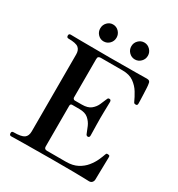

<svg xmlns="http://www.w3.org/2000/svg" viewBox="-210 -1047 1098 1183"><g transform="rotate(30 339.5 -455.5)"><path d="M47 0Q34 0 34 -16Q34 -29 47 -29Q103 -29 122.5 -43Q142 -57 142 -90V-638Q142 -668 124 -683Q106 -698 52 -698Q39 -698 39 -713Q39 -726 52 -726Q60 -726 128.5 -725Q197 -724 330 -724Q456 -724 521 -725Q586 -726 595 -726Q618 -726 619 -703Q621 -694 622 -673.5Q623 -653 624 -630Q625 -607 625.5 -589Q626 -571 626 -566Q626 -562 624 -557.5Q622 -553 615 -553Q608 -553 604.5 -554.5Q601 -556 598 -563Q586 -590 567.5 -620.5Q549 -651 518.5 -673Q488 -695 439 -695H284Q275 -695 269 -691Q263 -687 263 -674V-400Q263 -396 267 -391.5Q271 -387 276 -387H327Q369 -387 391 -405Q413 -423 423.5 -447Q434 -471 441 -488Q444 -496 446.5 -499.5Q449 -503 457 -503Q464 -503 466.5 -498Q469 -493 469 -488Q469 -480 468.5 -459.5Q468 -439 467.5 -415Q467 -391 467 -371Q467 -352 467.5 -325.5Q468 -299 468.5 -277.5Q469 -256 469 -249Q469 -234 457 -234Q446 -234 442 -247Q435 -266 424 -291.5Q413 -317 391 -336.5Q369 -356 327 -356H276Q263 -356 263 -341V-52Q263 -33 283 -33H418Q466 -33 499 -50.5Q532 -68 553.5 -94.5Q575 -121 587 -147.5Q599 -174 605 -192Q608 -201 611.5 -202Q615 -203 622 -202Q623 -202 623 -202Q631 -201 632 -197Q633 -193 633 -188Q633 -184 632.5 -163Q632 -142 631.5 -114.5Q631 -87 630.5 -63.5Q630 -40 630 -31Q630 -18 622.5 -9Q615 0 601 0Q594 0 570 -1Q546 -2 491 -2.5Q436 -3 337 -3Q215 -3 136.5 -1.5Q58 0 47 0ZM470 -791Q446 -791 428.5 -808.5Q411 -826 411 -851Q411 -876 428.5 -893.5Q446 -911 470 -911Q494 -911 511.5 -893Q529 -875 529 -851Q529 -826 511.5 -808.5Q494 -791 470 -791ZM247 -791Q224 -791 207 -808.5Q190 -826 190 -851Q190 -876 207 -893.5Q224 -911 247 -911Q272 -911 289 -893Q306 -875 306 -851Q306 -826 289 -808.5Q272 -791 247 -791Z"/></g></svg>

Font: Zen Old Mincho Black
Style: Regular
Weight: 900
Designer: Yoshimichi Ohira
Foundry: Positype
Version: Version 1.001